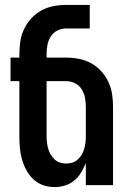

<svg xmlns="http://www.w3.org/2000/svg" viewBox="-20 -755 540 783"><path d="M202 8Q178 8 155.5 0Q133 -8 115.5 -24.5Q98 -41 87 -62Q76 -83 69.5 -106Q63 -129 61 -152.5Q59 -176 59 -200V-424H23V-520H59V-535Q59 -561 63 -587Q67 -613 78.5 -637Q90 -661 108 -680.5Q126 -700 149 -712.5Q172 -725 198 -730Q224 -735 250 -735H346V-639H250Q231 -639 214 -630.5Q197 -622 187 -606Q177 -590 173.5 -572Q170 -554 170 -535V-520H250Q276 -520 302 -515Q328 -510 351 -497.5Q374 -485 392 -465.5Q410 -446 421.5 -422Q433 -398 437 -372Q441 -346 441 -320V0H330V-90Q322 -70 310.5 -51Q299 -32 282.5 -18.5Q266 -5 245 1.5Q224 8 202 8ZM250 -88Q263 -88 275.5 -92Q288 -96 297.5 -105Q307 -114 313.5 -125Q320 -136 323.5 -148.5Q327 -161 328.5 -174Q330 -187 330 -200V-320Q330 -339 326.5 -357Q323 -375 313 -391Q303 -407 286 -415.5Q269 -424 250 -424H170V-200Q170 -187 171.5 -174Q173 -161 176.5 -148.5Q180 -136 186.5 -125Q193 -114 202.5 -105Q212 -96 224.5 -92Q237 -88 250 -88Z"/></svg>

Font: Iosevka Fixed
Style: Bold
Weight: 700
Monospace: yes
Designer: Belleve Invis
Foundry: Belleve Invis
Version: Version 32.3.0